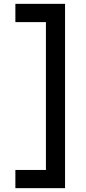

<svg xmlns="http://www.w3.org/2000/svg" viewBox="-20 -770 449 1000"><path d="M219.2 -654.8H60.1V-750H318.8V210H60.1V115.2H219.2Z"/></svg>

Font: Aldrich
Style: Regular
Weight: 400
Designer: Matthew Desmond
Foundry: Matthew Desmond
Version: Version 1.001 2011